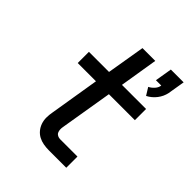

<svg xmlns="http://www.w3.org/2000/svg" viewBox="-209 -890 1019 1019"><g transform="rotate(45 300.0 -380.5)"><path d="M488 -569 462 -611Q478 -619 491 -633.5Q504 -648 506 -665H466L482 -761H578L562 -665Q559 -650 552.5 -636Q546 -622 536.5 -609.5Q527 -597 514.5 -586.5Q502 -576 488 -569ZM328 0Q307 0 287 -3.5Q267 -7 250 -16Q233 -25 220.5 -40Q208 -55 201.5 -74Q195 -93 195 -113.5Q195 -134 199 -155L245 -436H108V-520H259L295 -735H391L356 -520H537V-436H342L293 -141Q291 -131 291.5 -120.5Q292 -110 296 -101.5Q300 -93 309 -88.5Q318 -84 328 -84H458V0Z"/></g></svg>

Font: Iosevka SS04 Md Ex Obl
Style: Regular
Weight: 500
Width: 7
Italic angle: -9°
Monospace: yes
Designer: Belleve Invis
Foundry: Belleve Invis
Version: Version 19.0.0; ttfautohint (v1.8.4)